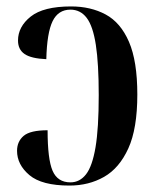

<svg xmlns="http://www.w3.org/2000/svg" viewBox="-20 -567 490 597"><path d="M196 10Q110 10 71.5 -22.5Q33 -55 33 -98Q33 -127 53.5 -144.5Q74 -162 128 -162Q128 -72 143.5 -36Q159 0 199 0Q228 0 247.5 -25Q267 -50 277 -109Q287 -168 287 -271Q287 -369 278 -427.5Q269 -486 249.5 -511.5Q230 -537 199 -537Q161 -537 143.5 -501Q126 -465 124 -383Q77 -385 56.5 -399Q36 -413 36 -441Q36 -484 75.5 -515.5Q115 -547 201 -547Q262 -547 308.5 -522Q355 -497 381 -437Q407 -377 407 -273Q407 -167 379 -105.5Q351 -44 303.5 -17Q256 10 196 10Z"/></svg>

Font: Noto Serif Display Condensed SemiBold
Style: Regular
Weight: 600
Width: 3
Designer: Monotype Design Team
Foundry: Monotype Imaging Inc.
Version: Version 2.009